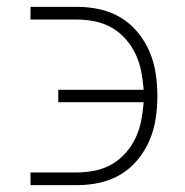

<svg xmlns="http://www.w3.org/2000/svg" viewBox="-20 -540 540 560"><path d="M69 0V-37H205Q231 -37 257.5 -42.5Q284 -48 306.5 -61Q329 -74 347 -94.5Q365 -115 376 -139Q387 -163 392 -189Q397 -215 399 -242H150V-278H399Q397 -305 392 -331Q387 -357 376 -381Q365 -405 347 -425.5Q329 -446 306.5 -459Q284 -472 257.5 -477.5Q231 -483 205 -483H69V-520H205Q238 -520 270.5 -513Q303 -506 331.5 -489Q360 -472 381.5 -446Q403 -420 416 -389.5Q429 -359 434 -326Q439 -293 439 -260Q439 -227 434 -194Q429 -161 416 -130.5Q403 -100 381.5 -74Q360 -48 331.5 -31Q303 -14 270.5 -7Q238 0 205 0Z"/></svg>

Font: Iosevka SS04 Extralight
Style: Regular
Weight: 200
Monospace: yes
Designer: Belleve Invis
Foundry: Belleve Invis
Version: Version 19.0.0; ttfautohint (v1.8.4)